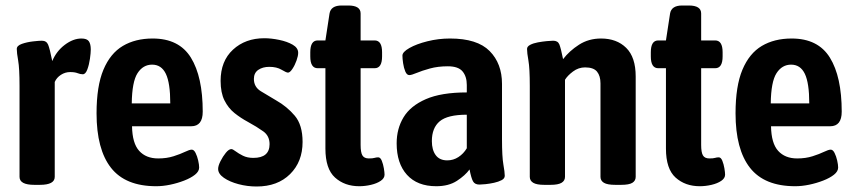

<svg xmlns="http://www.w3.org/2000/svg" viewBox="-20 -670 3112 698"><path d="M105 2Q51 2 51 -27V-357Q51 -422 46 -450Q41 -478 41 -492Q41 -504 59.5 -510.5Q78 -517 100 -519.5Q122 -522 132 -522Q149 -522 155 -507.5Q161 -493 170 -448Q185 -484 215.5 -507Q246 -530 276 -530Q296 -530 303 -520Q310 -510 310 -490Q310 -478 307 -456.5Q304 -435 297.5 -417.5Q291 -400 281 -400Q272 -400 262 -404Q252 -408 235 -408Q217 -408 201.5 -398Q186 -388 179 -372V-27Q179 2 125 2Z M548 7Q436 7 383.5 -60Q331 -127 331 -258Q331 -357 356 -416.5Q381 -476 426.5 -503Q472 -530 535 -530Q631 -530 674 -460.5Q717 -391 717 -264Q717 -211 675 -211H460Q461 -149 486 -121.5Q511 -94 555 -94Q586 -94 611 -102Q636 -110 652.5 -118Q669 -126 677 -126Q685 -126 691 -114Q697 -102 700.5 -86.5Q704 -71 704 -61Q704 -47 689 -35Q674 -23 649.5 -13.5Q625 -4 598.5 1.5Q572 7 548 7ZM459 -294H599Q599 -368 583 -401.5Q567 -435 533 -435Q500 -435 480 -404Q460 -373 459 -294Z M913 8Q879 8 847 -0.5Q815 -9 794 -23.5Q773 -38 773 -56Q773 -67 781.5 -84Q790 -101 801 -114.5Q812 -128 821 -128Q826 -128 836.5 -120Q847 -112 863 -104Q879 -96 901 -96Q960 -96 960 -146Q960 -176 937 -192.5Q914 -209 881 -227Q855 -241 832.5 -259Q810 -277 796 -305Q782 -333 782 -376Q782 -448 827 -489.5Q872 -531 941 -531Q966 -531 995 -525Q1024 -519 1044 -507.5Q1064 -496 1064 -478Q1064 -467 1058 -450Q1052 -433 1043 -419.5Q1034 -406 1027 -406Q1021 -406 1003.5 -416.5Q986 -427 959 -427Q935 -427 919 -416Q903 -405 903 -383Q903 -354 928 -338.5Q953 -323 984 -305Q1023 -283 1051.5 -249.5Q1080 -216 1080 -154Q1080 -82 1034.5 -37Q989 8 913 8Z M1286 7Q1233 7 1198 -24.5Q1163 -56 1163 -130V-422H1135Q1108 -422 1108 -465V-480Q1108 -523 1135 -523H1163L1178 -621Q1183 -650 1222 -650H1246Q1291 -650 1291 -621V-523H1342Q1369 -523 1369 -480V-465Q1369 -422 1342 -422H1291V-143Q1291 -116 1297.5 -105Q1304 -94 1321 -94Q1335 -94 1341.5 -96Q1348 -98 1355 -98Q1363 -98 1368 -85.5Q1373 -73 1375.5 -58Q1378 -43 1378 -35Q1378 -22 1364 -12.5Q1350 -3 1328.5 2Q1307 7 1286 7Z M1566 7Q1497 7 1459.5 -34.5Q1422 -76 1422 -149Q1422 -202 1447 -243.5Q1472 -285 1528 -309.5Q1584 -334 1677 -334V-361Q1677 -392 1661.5 -410.5Q1646 -429 1608 -429Q1572 -429 1543 -421Q1514 -413 1495 -405Q1476 -397 1468 -397Q1459 -397 1453.5 -410Q1448 -423 1445.5 -440Q1443 -457 1443 -468Q1443 -481 1468.5 -495.5Q1494 -510 1534 -520Q1574 -530 1616 -530Q1715 -530 1760 -484.5Q1805 -439 1805 -365V-164Q1805 -100 1810 -72Q1815 -44 1815 -31Q1815 -21 1803.5 -15Q1792 -9 1776 -5.5Q1760 -2 1745 -0.5Q1730 1 1723 1Q1706 1 1699.5 -11Q1693 -23 1687 -54Q1671 -32 1641 -12.5Q1611 7 1566 7ZM1606 -87Q1628 -87 1646.5 -99Q1665 -111 1677 -131V-253Q1607 -253 1578.5 -229Q1550 -205 1550 -157Q1550 -125 1564 -106Q1578 -87 1606 -87Z M1959 2Q1931 2 1918.5 -5.5Q1906 -13 1906 -27V-357Q1906 -422 1901 -450Q1896 -478 1896 -492Q1896 -501 1907.5 -507Q1919 -513 1935.5 -516Q1952 -519 1967.5 -520.5Q1983 -522 1991 -522Q2008 -522 2013.5 -508.5Q2019 -495 2027 -455Q2050 -485 2085 -507.5Q2120 -530 2165 -530Q2222 -530 2256.5 -496Q2291 -462 2291 -392V-27Q2291 -13 2279 -5.5Q2267 2 2238 2H2217Q2188 2 2175.5 -5.5Q2163 -13 2163 -27V-367Q2163 -394 2150.5 -409.5Q2138 -425 2107 -425Q2083 -425 2063 -410Q2043 -395 2034 -380V-27Q2034 -13 2021.5 -5.5Q2009 2 1981 2Z M2524 7Q2471 7 2436 -24.5Q2401 -56 2401 -130V-422H2373Q2346 -422 2346 -465V-480Q2346 -523 2373 -523H2401L2416 -621Q2421 -650 2460 -650H2484Q2529 -650 2529 -621V-523H2580Q2607 -523 2607 -480V-465Q2607 -422 2580 -422H2529V-143Q2529 -116 2535.5 -105Q2542 -94 2559 -94Q2573 -94 2579.5 -96Q2586 -98 2593 -98Q2601 -98 2606 -85.5Q2611 -73 2613.5 -58Q2616 -43 2616 -35Q2616 -22 2602 -12.5Q2588 -3 2566.5 2Q2545 7 2524 7Z M2871 7Q2759 7 2706.5 -60Q2654 -127 2654 -258Q2654 -357 2679 -416.5Q2704 -476 2749.5 -503Q2795 -530 2858 -530Q2954 -530 2997 -460.5Q3040 -391 3040 -264Q3040 -211 2998 -211H2783Q2784 -149 2809 -121.5Q2834 -94 2878 -94Q2909 -94 2934 -102Q2959 -110 2975.5 -118Q2992 -126 3000 -126Q3008 -126 3014 -114Q3020 -102 3023.5 -86.5Q3027 -71 3027 -61Q3027 -47 3012 -35Q2997 -23 2972.5 -13.5Q2948 -4 2921.5 1.5Q2895 7 2871 7ZM2782 -294H2922Q2922 -368 2906 -401.5Q2890 -435 2856 -435Q2823 -435 2803 -404Q2783 -373 2782 -294Z"/></svg>

Font: Asap Condensed SemiBold
Style: Regular
Weight: 600
Width: 3
Designer: Pablo Cosgaya
Foundry: Omnibus-Type
Version: Version 3.001; ttfautohint (v1.8.4.7-5d5b)